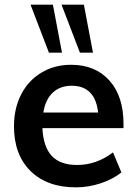

<svg xmlns="http://www.w3.org/2000/svg" viewBox="-20 -796 588 824"><path d="M510 -246H162Q166 -165 202.5 -126.5Q239 -88 311 -88Q394 -88 465 -142L501 -56Q465 -27 412.5 -9.5Q360 8 306 8Q182 8 111 -62Q40 -132 40 -254Q40 -331 71 -391Q102 -451 158 -484.5Q214 -518 285 -518Q389 -518 449.5 -450.5Q510 -383 510 -265ZM166 -313H401Q395 -370 366.5 -399Q338 -428 288 -428Q238 -428 206.5 -398.5Q175 -369 166 -313ZM111 -776H207L246 -570H190ZM244 -776H340L379 -570H323Z"/></svg>

Font: Muli
Style: Bold
Weight: 700
Designer: Vernon Adams
Foundry: Vernon Adams
Version: Version 2.001